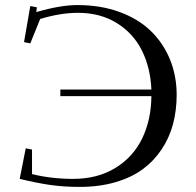

<svg xmlns="http://www.w3.org/2000/svg" viewBox="-20 -731 776 761"><path d="M58.1 -22 82 -143.1 106.9 -138.2V-41Q183.1 -22 270 -22Q365.7 -22 436.3 -64.7Q506.8 -107.4 543 -181.2Q579.1 -254.9 580.1 -350.1H219.2V-376H580.1Q576.2 -463.4 542.2 -531.2Q508.3 -599.1 442.9 -639.6Q377.4 -680.2 289.1 -680.2Q219.7 -680.2 139.2 -655.8L100.1 -559.1L75.2 -564L100.1 -707L126 -702.1L124 -683.1Q218.8 -710.9 287.1 -710.9Q378.9 -710.9 453.6 -683.6Q528.3 -656.2 577.6 -608.4Q627 -560.5 653.6 -495.6Q680.2 -430.7 680.2 -355Q680.2 -293.5 665.8 -239.3Q651.4 -185.1 620.8 -139.2Q590.3 -93.3 545.7 -60.3Q501 -27.3 437.3 -8.8Q373.5 9.8 295.9 9.8Q232.9 9.8 179.7 2.2Q126.5 -5.4 58.1 -22Z"/></svg>

Font: Dehuti Alt
Style: Bold
Weight: 700
Version: Version 1.2